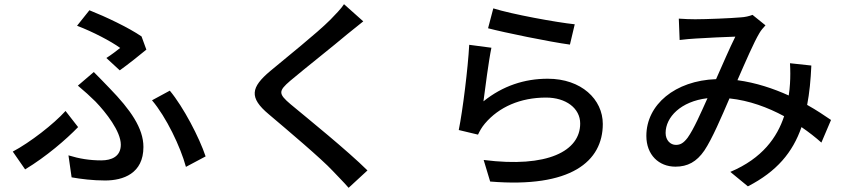

<svg xmlns="http://www.w3.org/2000/svg" viewBox="-20 -830 4040 917"><path d="M552 -494C590 -521 654 -572 679 -593L656 -656C593 -699 485 -750 407 -781L348 -707C424 -678 510 -633 554 -601C539 -589 513 -569 488 -553ZM322 17C367 25 423 32 482 32C568 32 665 -1 665 -128C665 -218 603 -306 504 -408C480 -433 455 -459 428 -486L352 -421C381 -397 413 -368 436 -345C486 -293 557 -203 557 -139C557 -82 512 -64 464 -64C408 -64 359 -72 307 -88ZM962 -83C932 -173 856 -319 791 -397L706 -351C774 -271 842 -129 868 -33ZM353 -223 293 -300C236 -237 124 -150 41 -106L100 -21C201 -82 296 -164 353 -223Z M1623 -810C1610 -789 1581 -760 1558 -736C1491 -669 1347 -555 1271 -491C1178 -413 1168 -364 1264 -284C1355 -207 1515 -72 1569 -14C1593 12 1621 39 1645 67L1735 -16C1638 -112 1451 -263 1368 -332C1309 -382 1309 -395 1366 -444C1436 -503 1573 -611 1639 -667C1659 -682 1690 -709 1715 -728Z M2311 -695C2387 -675 2605 -630 2702 -617L2725 -714C2638 -723 2425 -762 2336 -790ZM2327 -602 2221 -616C2215 -504 2190 -302 2171 -209L2263 -187C2271 -204 2280 -221 2296 -240C2363 -319 2465 -364 2588 -364C2683 -364 2751 -313 2751 -240C2751 -109 2596 -27 2290 -66L2321 37C2707 69 2859 -59 2859 -238C2859 -355 2757 -454 2596 -454C2485 -454 2381 -420 2289 -346C2297 -407 2314 -540 2327 -602Z M3264 -172C3244 -146 3229 -138 3208 -138C3182 -138 3159 -160 3159 -195C3159 -270 3231 -346 3359 -361C3327 -290 3294 -214 3264 -172ZM3949 -257C3918 -278 3880 -304 3835 -329C3846 -386 3852 -448 3855 -517L3753 -528C3755 -496 3755 -461 3753 -430C3752 -412 3750 -393 3747 -374C3674 -407 3591 -435 3502 -447C3541 -536 3581 -629 3607 -672C3615 -686 3625 -697 3636 -709L3574 -759C3559 -753 3538 -748 3517 -747C3473 -743 3354 -738 3300 -738C3279 -738 3248 -739 3222 -741L3226 -639C3251 -642 3282 -645 3303 -646C3348 -649 3453 -654 3492 -655C3465 -601 3432 -524 3400 -452C3204 -445 3067 -330 3067 -181C3067 -90 3127 -34 3206 -34C3264 -34 3307 -57 3344 -111C3381 -166 3427 -274 3464 -360C3559 -350 3647 -317 3725 -275C3692 -175 3622 -74 3468 -9L3552 60C3690 -11 3766 -102 3808 -223C3843 -199 3875 -174 3903 -149Z"/></svg>

Font: Noto Sans CJK KR Medium
Style: Regular
Weight: 500
Designer: Ryoko NISHIZUKA (kana & ideographs); Paul D. Hunt (Latin, Greek & Cyrillic); Wenlong ZHANG (bopomofo); Sandoll Communica
Foundry: Adobe Systems Incorporated
Version: Version 1.004;PS 1.004;hotconv 1.0.82;makeotf.lib2.5.63406